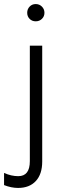

<svg xmlns="http://www.w3.org/2000/svg" viewBox="-67 -732 303 946"><path d="M141 64Q141 126 109.5 160Q78 194 22 194Q-11 194 -47 180V120Q-12 136 23 136Q80 136 80 62V-507H141ZM139.5 -699.5Q152 -687 152 -669Q152 -651 139.5 -639Q127 -627 109 -627Q91 -627 79 -639Q67 -651 67 -669Q67 -687 79 -699.5Q91 -712 109 -712Q127 -712 139.5 -699.5Z"/></svg>

Font: Hind Vadodara Light
Style: Regular
Weight: 300
Designer: Hitesh Malaviya
Foundry: Indian Type Foundry
Version: Version 1.000;PS 1.0;hotconv 1.0.86;makeotf.lib2.5.63406; tt